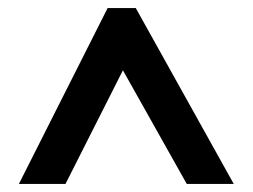

<svg xmlns="http://www.w3.org/2000/svg" viewBox="-20 -803 629 478"><path d="M27 -345 248 -783H318L562 -345H445L286 -628L143 -345Z"/></svg>

Font: Noto Sans Malayalam UI SemiCondensed
Style: Bold
Weight: 700
Width: 4
Designer: Jelle Bosma - Monotype Design Team
Foundry: Monotype Imaging Inc.
Version: Version 2.104; ttfautohint (v1.8.4.7-5d5b)